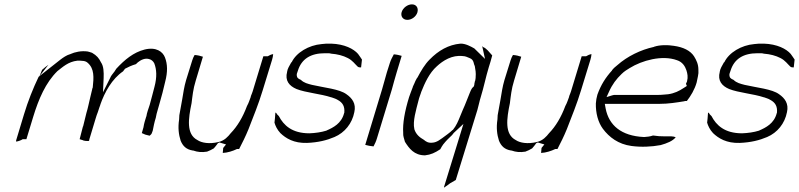

<svg xmlns="http://www.w3.org/2000/svg" viewBox="-20 -689 3662 880"><path d="M55 -49C54 -46 53 -43 54 -40C63 -41 77 -46 84 -51H101L132 -153C157 -235 189 -310 243 -363C268 -382 292 -406 335 -411H346C349 -411 350 -411 358 -410C366 -410 376 -407 382 -401C413 -374 410 -334 405 -287L404 -286L393 -240C387 -216 384 -197 376 -171C371 -151 366 -130 361 -110L360 -109C357 -98 355 -89 352 -78C350 -70 348 -62 345 -51L361 -46L362 -45C364 -44 377 -42 388 -43C389 -45 389 -49 390 -52L419 -148C422 -157 424 -165 428 -174L430 -180C433 -191 437 -200 440 -209V-210C460 -267 493 -327 544 -362L553 -374C568 -382 583 -389 603 -395C613 -406 631 -419 650 -420C650 -420 659 -420 664 -418C673 -416 682 -409 687 -399C698 -371 700 -336 688 -291C680 -263 675 -238 666 -208L657 -181C654 -171 652 -164 651 -156L650 -154C645 -138 640 -122 638 -108V-107L630 -79C635 -77 639 -75 646 -72L666 -67C670 -70 676 -76 677 -82L680 -90C683 -106 688 -131 694 -149C696 -160 699 -174 703 -186L711 -214C721 -247 729 -280 737 -314C749 -360 748 -395 736 -426C726 -452 696 -475 643 -462C592 -449 552 -416 513 -374L504 -360L503 -359C495 -349 488 -340 485 -332L452 -266L455 -331C456 -360 455 -386 443 -403C433 -423 424 -434 402 -447C396 -449 387 -452 382 -453C353 -457 324 -451 302 -441L301 -440H299C286 -436 270 -426 256 -415L157 -337C132 -285 108 -225 90 -165ZM161 -340 202 -392C192 -385 183 -378 173 -369Z M833 -322C824 -292 820 -262 815 -233C811 -210 806 -184 802 -161L801 -142C795 -103 799 -72 808 -44C818 -20 833 -4 864 1H866C885 8 905 10 929 6C940 2 950 -3 960 -9C967 -16 972 -24 979 -33L986 -36L1016 -27L1003 -11C1003 -3 1001 5 1001 12C1023 11 1048 3 1066 -6H1076C1090 -33 1106 -65 1119 -97C1141 -154 1165 -212 1184 -275L1227 -415C1230 -424 1231 -432 1232 -441C1224 -440 1213 -435 1207 -431H1187L1138 -270C1136 -263 1133 -257 1130 -249L1129 -244C1124 -232 1121 -219 1112 -203C1093 -152 1068 -110 1037 -78C1026 -64 1009 -44 981 -38C940 -28 904 -34 885 -47C833 -74 843 -144 858 -216C862 -247 865 -281 877 -319L910 -429C899 -433 886 -436 872 -437C868 -430 863 -420 861 -412Z M1296 -360C1285 -319 1306 -295 1339 -281C1382 -264 1450 -259 1498 -243H1499C1508 -239 1517 -238 1528 -231C1550 -219 1561 -202 1558 -172L1557 -170C1545 -123 1507 -104 1477 -91L1476 -90H1475C1453 -83 1425 -79 1398 -78C1318 -78 1280 -115 1258 -157C1256 -160 1251 -163 1250 -165C1248 -168 1247 -172 1242 -173V-171L1240 -145L1238 -127C1242 -113 1250 -95 1265 -79C1290 -55 1327 -32 1387 -34C1438 -36 1478 -46 1513 -61C1560 -81 1594 -123 1604 -175C1613 -214 1594 -239 1568 -257C1536 -281 1466 -287 1410 -300C1391 -305 1373 -309 1359 -323C1353 -326 1343 -329 1341 -339C1338 -347 1342 -356 1345 -364C1362 -420 1405 -445 1469 -445H1486C1492 -445 1492 -444 1498 -443C1526 -441 1553 -434 1574 -423C1596 -412 1607 -395 1619 -384C1623 -380 1630 -380 1635 -380L1639 -416C1634 -423 1628 -433 1621 -442C1601 -465 1559 -487 1498 -489H1476C1470 -488 1459 -487 1454 -487C1395 -482 1338 -448 1317 -404L1315 -403C1306 -387 1298 -374 1296 -361Z M1821 -634C1815 -614 1827 -598 1847 -598C1867 -598 1887 -613 1893 -632C1899 -653 1888 -669 1868 -669C1848 -669 1827 -653 1821 -634ZM1753 -357C1745 -331 1740 -308 1731 -279L1654 -25C1665 -22 1678 -19 1692 -18C1698 -29 1704 -42 1708 -56L1776 -279C1784 -306 1789 -329 1798 -357L1821 -433C1811 -436 1799 -439 1785 -440C1779 -429 1771 -414 1767 -401Z M1855 -244C1835 -179 1825 -123 1828 -80V-78C1827 -66 1832 -54 1836 -39C1855 -9 1878 23 1928 23C1955 20 1974 11 1998 -5C2002 -13 2007 -21 2012 -28L2013 -29C2024 -43 2036 -55 2052 -70L2060 -80L2104 -121L2085 -59L2016 165C2015 167 2015 169 2015 171C2025 165 2035 157 2043 151L2069 136L2168 -185C2174 -205 2177 -224 2184 -246C2198 -291 2206 -334 2220 -380C2226 -399 2231 -415 2236 -435C2221 -451 2211 -467 2193 -474L2192 -476C2192 -476 2192 -477 2190 -478L2203 -419L2154 -467C2138 -476 2113 -490 2090 -489C2036 -484 1990 -458 1949 -416C1927 -394 1910 -365 1893 -333L1892 -332L1891 -331C1886 -323 1882 -314 1878 -304L1877 -302L1876 -300C1876 -299 1873 -294 1872 -291V-290C1866 -273 1859 -257 1855 -244ZM1898 -228C1901 -242 1907 -255 1910 -265V-266C1927 -309 1948 -355 1982 -385C2010 -411 2052 -438 2101 -432C2112 -432 2123 -427 2132 -423C2154 -415 2150 -395 2156 -387C2159 -370 2162 -355 2160 -335V-332C2159 -328 2159 -324 2158 -319L2157 -318L2154 -304C2154 -304 2155 -302 2153 -297L2151 -292C2143 -286 2140 -280 2133 -263C2122 -237 2114 -213 2101 -185L2089 -156C2081 -136 2071 -112 2056 -94L2054 -93C2041 -80 2024 -69 2007 -56C2001 -53 1984 -36 1961 -35C1942 -33 1931 -41 1923 -48C1904 -59 1887 -72 1879 -97V-98C1871 -133 1887 -185 1898 -228Z M2292 -322C2283 -292 2279 -262 2274 -233C2270 -210 2265 -184 2261 -161L2260 -142C2254 -103 2258 -72 2267 -44C2277 -20 2292 -4 2323 1H2325C2344 8 2364 10 2388 6C2399 2 2409 -3 2419 -9C2426 -16 2431 -24 2438 -33L2445 -36L2475 -27L2462 -11C2462 -3 2460 5 2460 12C2482 11 2507 3 2525 -6H2535C2549 -33 2565 -65 2578 -97C2600 -154 2624 -212 2643 -275L2686 -415C2689 -424 2690 -432 2691 -441C2683 -440 2672 -435 2666 -431H2646L2597 -270C2595 -263 2592 -257 2589 -249L2588 -244C2583 -232 2580 -219 2571 -203C2552 -152 2527 -110 2496 -78C2485 -64 2468 -44 2440 -38C2399 -28 2363 -34 2344 -47C2292 -74 2302 -144 2317 -216C2321 -247 2324 -281 2336 -319L2369 -429C2358 -433 2345 -436 2331 -437C2327 -430 2322 -420 2320 -412Z M2718 -255C2714 -241 2712 -229 2711 -215C2710 -171 2721 -129 2743 -99C2772 -60 2814 -28 2874 -20C2918 -14 2966 -16 3008 -24C3037 -32 3064 -43 3077 -60C3072 -62 3065 -64 3058 -64H3029C3009 -64 2991 -65 2973 -68C2959 -63 2946 -62 2933 -61H2931C2827 -66 2771 -115 2756 -191L2752 -213H3003C3043 -213 3080 -219 3117 -225L3119 -226H3128C3146 -249 3164 -279 3173 -311L3179 -340C3181 -350 3182 -358 3181 -368V-369C3181 -395 3172 -413 3161 -431C3144 -457 3112 -473 3068 -479C3039 -484 3002 -483 2979 -475H2978L2977 -474C2917 -461 2855 -431 2809 -390C2801 -384 2791 -375 2785 -367V-366C2756 -334 2734 -300 2718 -255ZM2760 -244 2771 -268C2786 -302 2805 -327 2829 -350C2842 -363 2855 -370 2866 -377C2922 -412 3015 -438 3083 -413C3108 -405 3120 -385 3126 -367C3131 -352 3134 -335 3129 -317V-316C3128 -312 3125 -309 3124 -305L3128 -295L3114 -286C3093 -272 3071 -261 3042 -257L3018 -255C3010 -254 3002 -254 2995 -254H2801C2795 -254 2792 -254 2786 -252Z M3279 -360C3268 -319 3289 -295 3322 -281C3365 -264 3433 -259 3481 -243H3482C3491 -239 3500 -238 3511 -231C3533 -219 3544 -202 3541 -172L3540 -170C3528 -123 3490 -104 3460 -91L3459 -90H3458C3436 -83 3408 -79 3381 -78C3301 -78 3263 -115 3241 -157C3239 -160 3234 -163 3233 -165C3231 -168 3230 -172 3225 -173V-171L3223 -145L3221 -127C3225 -113 3233 -95 3248 -79C3273 -55 3310 -32 3370 -34C3421 -36 3461 -46 3496 -61C3543 -81 3577 -123 3587 -175C3596 -214 3577 -239 3551 -257C3519 -281 3449 -287 3393 -300C3374 -305 3356 -309 3342 -323C3336 -326 3326 -329 3324 -339C3321 -347 3325 -356 3328 -364C3345 -420 3388 -445 3452 -445H3469C3475 -445 3475 -444 3481 -443C3509 -441 3536 -434 3557 -423C3579 -412 3590 -395 3602 -384C3606 -380 3613 -380 3618 -380L3622 -416C3617 -423 3611 -433 3604 -442C3584 -465 3542 -487 3481 -489H3459C3453 -488 3442 -487 3437 -487C3378 -482 3321 -448 3300 -404L3298 -403C3289 -387 3281 -374 3279 -361Z"/></svg>

Font: SolarCharger
Style: 152
Weight: 100
Designer: Mew Too
Foundry: Cannot Into Space Fonts/KineticPlasma Fonts
Version: Version 1.100